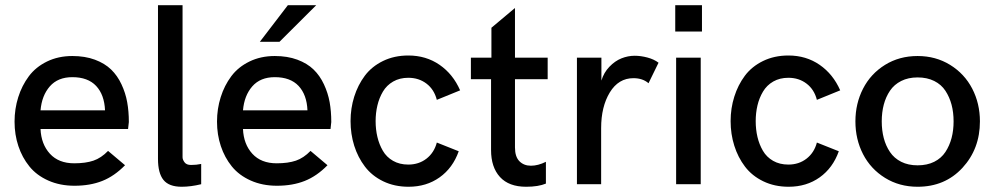

<svg xmlns="http://www.w3.org/2000/svg" viewBox="-20 -710 3832 740"><path d="M267.1 5.9Q210.9 5.9 166 -14.2Q121.1 -34.2 93.3 -68.6Q65.4 -103 50.8 -147Q36.1 -190.9 36.1 -241.2Q36.1 -290.5 50.3 -335.4Q64.5 -380.4 91.1 -416Q117.7 -451.7 161.1 -472.9Q204.6 -494.1 258.8 -494.1Q307.6 -494.1 345.7 -480Q383.8 -465.8 408.2 -442.1Q432.6 -418.5 448.2 -385Q463.9 -351.6 470.2 -316.2Q476.6 -280.8 476.6 -239.7L473.6 -212.9H136.2Q138.7 -154.3 172.4 -117.4Q206.1 -80.6 266.1 -80.6Q310.1 -80.6 340.1 -90.8Q370.1 -101.1 396.5 -128.4L461.9 -73.2Q420.9 -31.2 374.3 -12.7Q327.6 5.9 267.1 5.9ZM136.2 -284.7H384.8Q382.3 -344.7 350.6 -378.7Q318.8 -412.6 258.8 -412.6Q203.1 -412.6 172.1 -377.2Q141.1 -341.8 136.2 -284.7Z M680.2 9.8Q631.3 9.8 610.1 -16.4Q588.9 -42.5 588.9 -97.7V-689.9H683.6V-104Q683.6 -94.7 691.2 -84.5Q698.7 -74.2 716.3 -74.2Q736.8 -74.2 755.4 -78.1V0Q715.3 9.8 680.2 9.8Z M981.4 -548.8 1089.4 -689.9H1198.7L1057.1 -548.8ZM1047.4 5.9Q991.2 5.9 946.3 -14.2Q901.4 -34.2 873.5 -68.6Q845.7 -103 831.1 -147Q816.4 -190.9 816.4 -241.2Q816.4 -290.5 830.6 -335.4Q844.7 -380.4 871.3 -416Q897.9 -451.7 941.4 -472.9Q984.9 -494.1 1039.1 -494.1Q1087.9 -494.1 1126 -480Q1164.1 -465.8 1188.5 -442.1Q1212.9 -418.5 1228.5 -385Q1244.1 -351.6 1250.5 -316.2Q1256.8 -280.8 1256.8 -239.7L1253.9 -212.9H916.5Q918.9 -154.3 952.6 -117.4Q986.3 -80.6 1046.4 -80.6Q1090.3 -80.6 1120.4 -90.8Q1150.4 -101.1 1176.8 -128.4L1242.2 -73.2Q1201.2 -31.2 1154.5 -12.7Q1107.9 5.9 1047.4 5.9ZM916.5 -284.7H1165Q1162.6 -344.7 1130.9 -378.7Q1099.1 -412.6 1039.1 -412.6Q983.4 -412.6 952.4 -377.2Q921.4 -341.8 916.5 -284.7Z M1554.7 9.8Q1500.5 9.8 1457 -11.2Q1413.6 -32.2 1386.5 -67.9Q1359.4 -103.5 1345.2 -148.4Q1331.1 -193.4 1331.1 -243.2Q1331.1 -292.5 1345.2 -337.4Q1359.4 -382.3 1386 -418Q1412.6 -453.6 1456.1 -474.9Q1499.5 -496.1 1553.7 -496.1Q1622.1 -496.1 1674.1 -460.2Q1726.1 -424.3 1753.4 -361.8L1663.6 -325.2Q1653.3 -365.2 1623.8 -387.7Q1594.2 -410.2 1553.7 -410.2Q1520.5 -410.2 1495.4 -395.8Q1470.2 -381.3 1455.8 -356.9Q1441.4 -332.5 1434.6 -303.7Q1427.7 -274.9 1427.7 -243.2Q1427.7 -210.9 1434.6 -182.1Q1441.4 -153.3 1455.6 -128.9Q1469.7 -104.5 1494.9 -90.1Q1520 -75.7 1553.7 -75.7Q1594.2 -75.7 1623.8 -98.6Q1653.3 -121.6 1663.6 -160.6L1748 -127Q1725.1 -62.5 1674.3 -26.4Q1623.5 9.8 1554.7 9.8Z M2007.8 9.8Q1941.4 9.8 1907 -27.8Q1872.6 -65.4 1872.6 -131.8V-404.8H1794.9V-487.8H1874V-603L1964.8 -679.2V-487.8H2090.8V-404.8H1964.8V-141.6Q1964.8 -106 1981.9 -88.6Q1999 -71.3 2026.4 -71.3Q2053.7 -71.3 2084 -86.4V-2.4Q2054.7 9.8 2007.8 9.8Z M2203.6 0V-487.8H2297.9V-399.4Q2307.1 -430.2 2328.6 -452.6Q2350.1 -475.1 2375.2 -485.1Q2400.4 -495.1 2426.3 -495.1Q2449.7 -495.1 2475.3 -488.3Q2501 -481.4 2518.1 -468.3L2479.5 -389.2Q2457 -408.7 2421.4 -408.7Q2363.8 -408.7 2330.3 -353.8Q2296.9 -298.8 2296.9 -216.3V0Z M2582.5 -588.4V-689.9H2685.5V-588.4ZM2585.9 0V-487.8H2680.7V0Z M3019.5 9.8Q2965.3 9.8 2921.9 -11.2Q2878.4 -32.2 2851.3 -67.9Q2824.2 -103.5 2810.1 -148.4Q2795.9 -193.4 2795.9 -243.2Q2795.9 -292.5 2810.1 -337.4Q2824.2 -382.3 2850.8 -418Q2877.4 -453.6 2920.9 -474.9Q2964.4 -496.1 3018.6 -496.1Q3086.9 -496.1 3138.9 -460.2Q3190.9 -424.3 3218.3 -361.8L3128.4 -325.2Q3118.2 -365.2 3088.6 -387.7Q3059.1 -410.2 3018.6 -410.2Q2985.4 -410.2 2960.2 -395.8Q2935.1 -381.3 2920.7 -356.9Q2906.2 -332.5 2899.4 -303.7Q2892.6 -274.9 2892.6 -243.2Q2892.6 -210.9 2899.4 -182.1Q2906.2 -153.3 2920.4 -128.9Q2934.6 -104.5 2959.7 -90.1Q2984.9 -75.7 3018.6 -75.7Q3059.1 -75.7 3088.6 -98.6Q3118.2 -121.6 3128.4 -160.6L3212.9 -127Q3189.9 -62.5 3139.2 -26.4Q3088.4 9.8 3019.5 9.8Z M3516.6 9.8Q3446.3 9.8 3391.1 -24.4Q3335.9 -58.6 3306.4 -115.7Q3276.9 -172.9 3276.9 -242.2Q3276.9 -311 3306.4 -368.4Q3335.9 -425.8 3391.1 -460Q3446.3 -494.1 3516.6 -494.1Q3586.4 -494.1 3641.8 -460Q3697.3 -425.8 3727.1 -368.4Q3756.8 -311 3756.8 -242.2Q3756.8 -136.2 3689.5 -63.2Q3622.1 9.8 3516.6 9.8ZM3516.6 -72.8Q3553.2 -72.8 3580.6 -86.4Q3607.9 -100.1 3623.8 -124.3Q3639.6 -148.4 3647.5 -178Q3655.3 -207.5 3655.3 -242.2Q3655.3 -276.9 3647.5 -306.4Q3639.6 -335.9 3623.8 -360.1Q3607.9 -384.3 3580.6 -397.9Q3553.2 -411.6 3516.6 -411.6Q3480.5 -411.6 3453.4 -397.9Q3426.3 -384.3 3410.2 -360.4Q3394 -336.4 3386.2 -306.6Q3378.4 -276.9 3378.4 -242.2Q3378.4 -207.5 3386.2 -177.7Q3394 -147.9 3410.2 -124Q3426.3 -100.1 3453.4 -86.4Q3480.5 -72.8 3516.6 -72.8Z"/></svg>

Font: HK Grotesk Medium
Style: Regular
Weight: 500
Designer: Alfredo Marco Pradil and Stefan Peev
Foundry: Hanken Design Co.
Version: Version 1.045;PS 001.045;hotconv 1.0.88;makeotf.lib2.5.64775